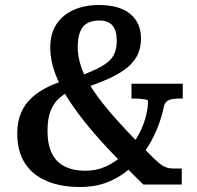

<svg xmlns="http://www.w3.org/2000/svg" viewBox="-20 -738 788 768"><path d="M634 -305Q628 -275 613 -234.5Q598 -194 572 -151.5Q546 -109 508 -72Q470 -35 418 -12.5Q366 10 300 10Q223 10 166.5 -14Q110 -38 79.5 -85.5Q49 -133 49 -204Q49 -252 64.5 -287.5Q80 -323 108.5 -348.5Q137 -374 175 -392Q213 -410 257 -421L278 -382Q244 -368 220 -348Q196 -328 183 -296Q170 -264 170 -214Q170 -161 187 -125.5Q204 -90 238.5 -72.5Q273 -55 322 -55Q367 -55 405.5 -73Q444 -91 474.5 -120.5Q505 -150 527 -186.5Q549 -223 560.5 -261.5Q572 -300 572 -334Q572 -338 562 -340Q552 -342 538 -343Q524 -344 512 -344H506V-403H711V-344H703Q683 -344 668.5 -341.5Q654 -339 645.5 -331Q637 -323 634 -305ZM707 0H553Q493 -59 437.5 -116.5Q382 -174 335.5 -230Q289 -286 254 -340Q219 -394 200 -446Q181 -498 181 -547Q181 -604 206 -641.5Q231 -679 275 -698.5Q319 -718 375 -718Q457 -718 500.5 -682.5Q544 -647 544 -583Q544 -543 527 -512.5Q510 -482 478.5 -459.5Q447 -437 405 -419Q363 -401 314 -385L293 -431Q334 -447 363 -460.5Q392 -474 411 -489.5Q430 -505 438.5 -525.5Q447 -546 447 -575Q447 -617 429.5 -636.5Q412 -656 377 -656Q351 -656 331.5 -646.5Q312 -637 301.5 -613.5Q291 -590 291 -549Q291 -513 303 -475.5Q315 -438 339.5 -398Q364 -358 400.5 -313Q437 -268 486 -216Q535 -164 597 -103Q612 -89 623 -80.5Q634 -72 646 -68Q658 -64 674 -64H707Z"/></svg>

Font: Roboto Serif SemiCondensed Medium
Style: Regular
Weight: 500
Width: 4
Designer: Greg Gazdowicz
Foundry: Commercial Type
Version: Version 1.007